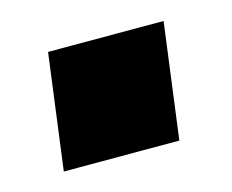

<svg xmlns="http://www.w3.org/2000/svg" viewBox="-44 -502 369 305"><g transform="rotate(-15 140.0 -350.0)"><path d="M219 -255H29L54 -445H244Z"/></g></svg>

Font: Tanohe Sans ExtraBold
Style: Italic
Weight: 800
Designer: Village Type and Design LLC & Cristiano Sobral
Foundry: Cooper Hewitt Smithsonian Design Museum
Version: Version 1.00;September 29, 2021;FontCreator 13.0.0.2655 64-b